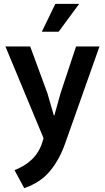

<svg xmlns="http://www.w3.org/2000/svg" viewBox="-20 -715 540 992"><path d="M8 -475H136L225 -233L258 -119H261L293 -234L373 -475H494L317 25Q288 108 239 168Q190 228 105 257L55 164Q108 144 145.5 108Q183 72 200 16L205 -1ZM283 -551H196L266 -695H389Z"/></svg>

Font: Mukta Vaani SemiBold
Style: Regular
Weight: 600
Designer: Noopur Datye, Girish Dalvi, Yashodeep Gholap, Pallavi Karambelkar
Foundry: Ek Type
Version: Version 2.538;PS 1.000;hotconv 16.6.51;makeotf.lib2.5.65220;